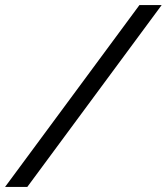

<svg xmlns="http://www.w3.org/2000/svg" viewBox="-52 -740 660 760"><path d="M-32 0 500 -720H588L56 0Z"/></svg>

Font: Kufam
Style: Italic
Weight: 400
Italic angle: -11°
Designer: Artur Schmal
Foundry: Original Type
Version: Version 1.301; ttfautohint (v1.8.3)